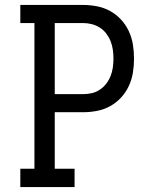

<svg xmlns="http://www.w3.org/2000/svg" viewBox="-20 -755 640 775"><path d="M62 0V-74H119V-662H62V-735H315Q344 -735 372 -729.5Q400 -724 424.5 -710.5Q449 -697 468.5 -676Q488 -655 500 -629Q512 -603 516.5 -575Q521 -547 521 -518Q521 -490 516.5 -462Q512 -434 500 -408Q488 -382 468.5 -361Q449 -340 424.5 -326.5Q400 -313 372 -307.5Q344 -302 315 -302H201V-74H281V0ZM315 -375Q333 -375 350.5 -379Q368 -383 383 -393Q398 -403 409 -417.5Q420 -432 426.5 -448.5Q433 -465 435.5 -483Q438 -501 438 -518Q438 -536 435.5 -554Q433 -572 426.5 -588.5Q420 -605 409 -619.5Q398 -634 383 -643.5Q368 -653 350.5 -657.5Q333 -662 315 -662H201V-375Z"/></svg>

Font: Iosevka HT Extended
Style: Regular
Weight: 400
Width: 7
Monospace: yes
Designer: Belleve Invis
Foundry: Belleve Invis
Version: Version 32.3.0; ttfautohint (v1.8.4)